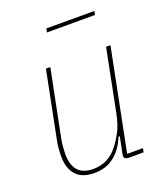

<svg xmlns="http://www.w3.org/2000/svg" viewBox="-128 -766 752 867"><g transform="rotate(-20 247.5 -332.0)"><path d="M153 -506 89 -186Q85 -166 83.5 -145Q82 -124 82 -113Q82 -62 105.5 -34.5Q129 -7 180 -7Q215 -7 246 -22.5Q277 -38 302 -72Q319 -95 335 -125Q351 -155 362 -209L421 -506H442L345 -19H421L417 0H347Q337 0 330.5 -3.5Q324 -7 324 -15Q324 -21 326 -31L341 -105H335Q311 -48 272 -18Q233 12 177 12Q119 12 90 -20Q61 -52 61 -110Q61 -127 62.5 -146.5Q64 -166 68 -185L132 -506ZM196 -676H427L423 -658H192Z"/></g></svg>

Font: IBM Plex Sans Condensed Thin
Style: Italic
Weight: 100
Width: 3
Italic angle: -11°
Designer: Mike Abbink, Paul van der Laan, Pieter van Rosmalen
Foundry: Bold Monday
Version: Version 1.3